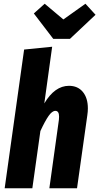

<svg xmlns="http://www.w3.org/2000/svg" viewBox="-20 -1007 531 1027"><path d="M450 -427Q450 -410 447 -390L392 0H244L295 -366Q296 -372 296 -383Q296 -414 276 -414Q259 -414 240 -387Q221 -360 196 -306L153 0H5L109 -742L259 -757L217 -454Q273 -548 349 -548Q396 -548 423 -515.5Q450 -483 450 -427ZM437 -987 491 -928 354 -799H265L161 -935L219 -987L319 -903Z"/></svg>

Font: Fira Sans Extra Condensed
Style: Bold Italic
Weight: 700
Width: 3
Italic angle: -8°
Designer: Carrois Corporate & Edenspiekermann AG
Foundry: Carrois Corporate GbR & Edenspiekermann AG
Version: Version 4.203